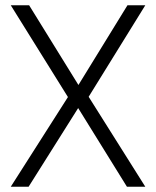

<svg xmlns="http://www.w3.org/2000/svg" viewBox="-20 -712 595 732"><path d="M21 -692 239 -342 21 0H89L278 -300L464 0H534L318 -343L534 -692H466L279 -388L91 -692Z"/></svg>

Font: RazerF5 Light
Style: Regular
Weight: 300
Foundry: Razer Inc.
Version: Version 2